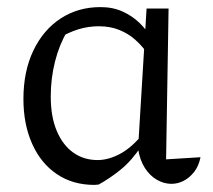

<svg xmlns="http://www.w3.org/2000/svg" viewBox="-20 -512 601 541"><path d="M258 8Q255 8 252 8.5Q249 9 246 9Q185 9 140 -21.5Q95 -52 70.5 -107Q46 -162 46 -233Q46 -311 74 -369.5Q102 -428 151 -460Q200 -492 263 -492Q298 -492 325.5 -479.5Q353 -467 373.5 -447Q394 -427 408 -403L392 -366Q379 -384 360.5 -400.5Q342 -417 316.5 -427.5Q291 -438 258 -438Q229 -438 201 -429.5Q173 -421 139 -401L169 -423Q147 -386 135 -338.5Q123 -291 123 -240Q123 -183 140 -143Q157 -103 186.5 -82Q216 -61 255 -61Q284 -61 315.5 -77Q347 -93 378 -129V-100Q351 -59 320 -34Q289 -9 258 8ZM463 6Q442 6 422 -5.5Q402 -17 388 -39Q374 -61 369 -93L393 -488H455L448 -63L545 -69Q540 -44 527 -27.5Q514 -11 497.5 -2.5Q481 6 463 6Z"/></svg>

Font: Piazzolla 24pt
Style: Regular
Weight: 400
Designer: Juan Pablo del Peral
Foundry: Huerta Tipografica
Version: Version 2.005